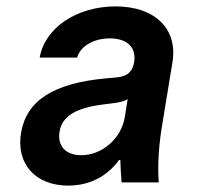

<svg xmlns="http://www.w3.org/2000/svg" viewBox="-20 -570 640 600"><path d="M399 -374C393 -345 378 -331 343 -328L310 -325C148 -310 63 -256 46 -156C29 -58 91 10 193 10C260 10 315 -19 352 -70H356C357 -44 358 -20 360 0H476C472 -55 476 -120 489 -193L519 -376C536 -480 464 -550 341 -550C220 -550 120 -483 104 -390H221C231 -426 273 -450 323 -450C379 -450 407 -421 399 -374ZM234 -85C185 -85 159 -114 166 -158C174 -207 216 -233 306 -244L338 -248C354 -250 368 -254 379 -260L370 -204C359 -137 299 -85 234 -85Z"/></svg>

Font: CommitMono
Style: Bold Italic
Weight: 700
Monospace: yes
Designer: Eigil Nikolajsen
Foundry: Eigil Nikolajsen
Version: Version 1.143